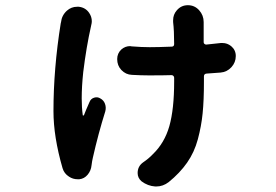

<svg xmlns="http://www.w3.org/2000/svg" viewBox="-20 -630 1040 724"><path d="M210 -545.9Q212.9 -572.3 232.4 -589.8Q249 -604.5 270.5 -604.5Q274.4 -604.5 277.3 -604.5Q302.7 -601.6 316.4 -581.1Q326.2 -566.4 326.2 -549.8Q326.2 -543 324.2 -536.1Q323.2 -533.2 323.2 -531.2Q305.7 -454.1 293.9 -358.4Q288.1 -303.7 288.1 -258.8Q288.1 -224.6 292 -196.3Q292 -194.3 293.9 -194.3Q295.9 -194.3 296.9 -196.3Q301.8 -210 317.4 -245.1Q322.3 -257.8 335 -261.7Q347.7 -265.6 358.4 -258.8Q371.1 -252 376 -238.3Q380.9 -224.6 377 -210Q350.6 -126 330.1 -35.2Q327.1 -22.5 325.2 -6.8Q323.2 13.7 310.5 28.8Q297.9 43.9 279.3 45.9Q275.4 45.9 272.5 45.9Q254.9 45.9 240.2 36.1Q221.7 24.4 215.8 3.9Q181.6 -114.3 181.6 -210.9Q181.6 -371.1 209 -542Q209 -543.9 210 -545.9ZM812.5 -467.8Q815.4 -467.8 819.3 -467.8Q836.9 -467.8 851.6 -456.1Q869.1 -441.4 869.1 -418.9Q869.1 -394.5 852.5 -376.5Q835.9 -358.4 812 -356.4Q788.1 -354.5 758.8 -352.5Q749 -351.6 749 -341.8V-321.3Q749 -251 744.1 -202.6Q739.3 -154.3 726.1 -105Q712.9 -55.7 685.5 -16.6Q658.2 22.5 616.2 56.6Q594.7 73.2 569.3 73.2Q567.4 73.2 565.4 73.2Q537.1 71.3 513.7 53.7Q499 41 499 22.5Q499 -2.9 519.5 -17.6Q541 -32.2 555.7 -47.9Q600.6 -90.8 618.7 -154.8Q636.7 -218.8 636.7 -322.3V-336.9Q636.7 -340.8 633.8 -343.8Q630.9 -346.7 627 -346.7Q599.6 -345.7 542 -345.7Q512.7 -345.7 477.5 -347.7Q454.1 -348.6 437.5 -366.2Q421.9 -382.8 421.9 -407.2Q421.9 -428.7 437.5 -443.4Q452.1 -456.1 470.7 -456.1Q473.6 -456.1 476.6 -455.1Q514.6 -452.1 544.9 -452.1Q576.2 -452.1 627 -454.1Q636.7 -454.1 636.7 -463.9Q636.7 -514.6 632.8 -546.9Q632.8 -550.8 632.8 -553.7Q632.8 -575.2 646.5 -590.8Q663.1 -610.4 688.5 -610.4Q713.9 -610.4 731 -591.3Q748 -572.3 748 -546.9V-470.7Q748 -466.8 751 -464.4Q753.9 -461.9 757.8 -461.9Q787.1 -464.8 812.5 -467.8Z"/></svg>

Font: Gen Jyuu GothicX Bold
Style: Bold
Weight: 700
Designer: Ryoko NISHIZUKA (kana &amp; ideographs); Paul D. Hunt (Latin, Greek &amp; Cyrillic); Wenlong ZHANG (bopomofo); Sandoll C
Version: Version 1.058.20140828